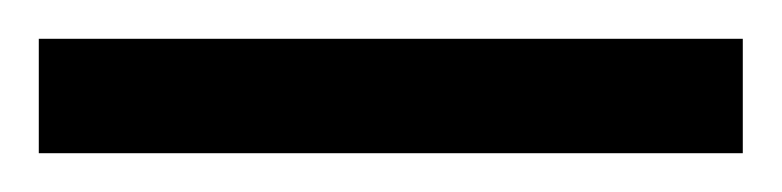

<svg xmlns="http://www.w3.org/2000/svg" viewBox="-24 63 403 99"><path d="M-4 142H359V83H-4Z"/></svg>

Font: Noto Serif Myanmar ExtraCondensed Light
Style: Regular
Weight: 300
Width: 2
Designer: Ben Mitchell and the Monotype Design Team
Foundry: Monotype Imaging Inc.
Version: Version 2.106